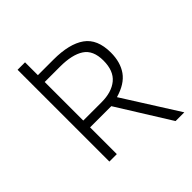

<svg xmlns="http://www.w3.org/2000/svg" viewBox="-228 -835 1056 1056"><g transform="rotate(-45 300.0 -307.0)"><path d="M580 100 377 -221Q457 -244 492 -293.5Q527 -343 527 -418Q527 -523 463 -568.5Q399 -614 276 -614H155V-714H97V0H155V-208H320L512 100ZM155 -561H274Q368 -561 417.5 -528.5Q467 -496 467 -416Q467 -336 421.5 -298.5Q376 -261 297 -261H155Z"/></g></svg>

Font: Noto Sans Mono UI Light
Style: Regular
Weight: 300
Designer: Monotype Design team
Foundry: Monotype Imaging Inc.
Version: 1.000